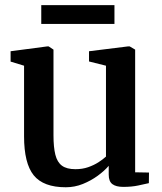

<svg xmlns="http://www.w3.org/2000/svg" viewBox="-20 -740 650 770"><path d="M474.5 9.5Q445.5 9.5 430.8 -1.5Q416 -12.5 416 -39.5V-75Q399 -55 372 -35.2Q345 -15.5 312.2 -2.2Q279.5 11 244 11Q154 11 115.2 -37Q76.5 -85 76.5 -193.5V-476.5L22.5 -493V-534.5L170 -554H175L194.5 -541V-197.5Q194.5 -149.5 202 -119.5Q209.5 -89.5 228.5 -75.5Q247.5 -61.5 282.5 -61.5Q310.5 -61.5 333.5 -69.5Q356.5 -77.5 374.8 -89.2Q393 -101 405 -112V-476.5L337 -493.5V-534.5L494 -554H500L522 -541V-49L577.5 -48L577 -5.5Q559.5 -1.5 533.8 4Q508 9.5 474.5 9.5ZM439 -719.5V-644H145.5V-719.5Z"/></svg>

Font: Merriweather 48pt SemiBold
Style: Regular
Weight: 600
Version: Version 2.100